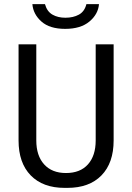

<svg xmlns="http://www.w3.org/2000/svg" viewBox="-20 -901 640 931"><path d="M293 10Q188 10 129 -50.5Q70 -111 70 -220V-686H156V-220Q156 -146 194 -104Q232 -62 300 -62Q369 -62 406.5 -104Q444 -146 444 -220V-686H531V-220Q531 -111 472 -50.5Q413 10 307 10ZM296 -761Q221 -761 181 -796.5Q141 -832 137 -881H198Q208 -845 234.5 -830Q261 -815 297 -815Q335 -815 362.5 -830Q390 -845 399 -881H460Q456 -832 413.5 -796.5Q371 -761 296 -761Z"/></svg>

Font: Chivo Mono Medium Light
Style: Regular
Weight: 300
Monospace: yes
Version: Version 1.008